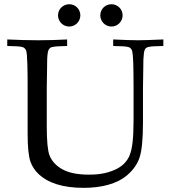

<svg xmlns="http://www.w3.org/2000/svg" viewBox="-20 -882 818 916"><path d="M14.6 -662.6V-693.8Q54.7 -691.9 91.6 -690.9Q128.4 -689.9 162.6 -689.9Q197.8 -689.9 231.9 -690.9Q266.1 -691.9 300.3 -693.8V-662.6Q271 -662.1 254.6 -660.9Q238.3 -659.7 229.7 -657.7Q221.2 -655.8 218.3 -652.8Q215.3 -649.9 212.9 -646Q206.5 -636.7 205.1 -598.6Q205.1 -593.8 204.6 -559.6Q204.1 -525.4 203.1 -460V-279.3Q203.1 -174.3 216.3 -140.6Q233.4 -98.1 279.1 -73.5Q324.7 -48.8 404.8 -48.8Q448.7 -48.8 481.7 -56.6Q514.6 -64.5 538.1 -76.9Q561.5 -89.4 575.9 -105.5Q590.3 -121.6 597.2 -138.2Q607.9 -162.6 612.5 -203.6Q617.2 -244.6 617.2 -309.6V-460Q617.2 -485.8 616.9 -516.4Q616.7 -546.9 616 -574Q615.2 -601.1 613.3 -620.6Q611.3 -640.1 608.4 -644.5Q605.5 -648.9 602.3 -652.3Q599.1 -655.8 590.6 -658Q582 -660.2 565.7 -661.1Q549.3 -662.1 520 -662.6V-693.8Q561 -691.9 590.1 -690.9Q619.1 -689.9 637.7 -689.9Q654.8 -689.9 684.8 -690.9Q714.8 -691.9 759.3 -693.8V-662.6Q730.5 -662.1 714.1 -661.1Q697.8 -660.2 689.2 -658.2Q680.7 -656.2 677.2 -653.3Q673.8 -650.4 671.4 -646Q668.5 -641.1 666.7 -629.4Q665 -617.7 664.1 -598.6Q664.1 -593.8 663.6 -559.6Q663.1 -525.4 662.1 -460V-296.4Q662.1 -176.8 645 -127.9Q627.9 -80.1 583.5 -43.5Q549.8 -15.6 497.3 -0.7Q444.8 14.2 379.4 14.2Q304.2 14.2 249 -3.4Q220.7 -12.7 200 -24.9Q179.2 -37.1 164.6 -51Q149.9 -64.9 140.4 -80.1Q130.9 -95.2 125.5 -109.9Q111.8 -148.9 111.8 -244.1V-460Q111.8 -485.8 111.6 -516.4Q111.3 -546.9 110.6 -574Q109.9 -601.1 108.2 -620.6Q106.4 -640.1 103 -644.5Q100.1 -648.9 96.9 -652.3Q93.8 -655.8 85.2 -658Q76.7 -660.2 60.3 -661.1Q43.9 -662.1 14.6 -662.6ZM310.1 -861.8Q321.3 -861.8 331.1 -857.7Q340.8 -853.5 347.9 -846.4Q355 -839.4 359.1 -829.6Q363.3 -819.8 363.3 -808.6Q363.3 -797.9 359.1 -788.1Q355 -778.3 347.7 -771Q340.3 -763.7 330.8 -759.5Q321.3 -755.4 310.1 -755.4Q299.3 -755.4 289.6 -759.5Q279.8 -763.7 272.5 -771Q265.1 -778.3 261 -788.1Q256.8 -797.9 256.8 -808.6Q256.8 -819.8 261 -829.6Q265.1 -839.4 272.5 -846.4Q279.8 -853.5 289.6 -857.7Q299.3 -861.8 310.1 -861.8ZM511.7 -861.8Q522.9 -861.8 532.5 -857.7Q542 -853.5 549.3 -846.4Q556.6 -839.4 560.8 -829.6Q564.9 -819.8 564.9 -808.6Q564.9 -797.9 560.8 -788.1Q556.6 -778.3 549.3 -771Q542 -763.7 532.5 -759.5Q522.9 -755.4 511.7 -755.4Q501 -755.4 491.2 -759.5Q481.4 -763.7 474.1 -771Q466.8 -778.3 462.6 -788.1Q458.5 -797.9 458.5 -808.6Q458.5 -819.8 462.6 -829.6Q466.8 -839.4 473.9 -846.4Q481 -853.5 490.7 -857.7Q500.5 -861.8 511.7 -861.8Z"/></svg>

Font: XB Kayhan
Style: Regular
Weight: 400
Designer: Behnam
Foundry: Irmug
Version: Version 7.300 2009